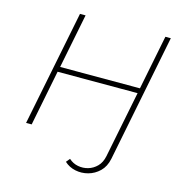

<svg xmlns="http://www.w3.org/2000/svg" viewBox="-127 -815 1070 1127"><g transform="rotate(15 408.5 -251.5)"><path d="M365 160 384 137Q408 159 439.5 165Q471 171 501.5 162Q532 153 555 129.5Q578 106 586 67L667 -338H181L114 0H80L220 -700H254L188 -369H673L739 -700H772L618 74Q608 123 578 152Q548 181 509 191.5Q470 202 431.5 194Q393 186 365 160Z"/></g></svg>

Font: Montserrat ExtraLight
Style: Italic
Weight: 200
Italic angle: -11.3°
Designer: Julieta Ulanovsky
Foundry: Julieta Ulanovsky
Version: Version 9.000; ttfautohint (v1.8.4.7-5d5b)